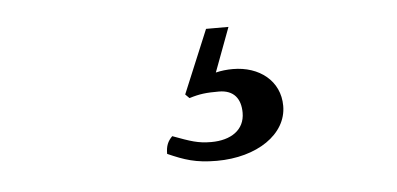

<svg xmlns="http://www.w3.org/2000/svg" viewBox="-29 -45 600 290"><g transform="rotate(-5 270.5 100.0)"><path d="M302 96C325 96 335 110 335 131C335 157 314 171 284 171C264 171 253 167 226 157C219 164 216 171 216 183C241 194 258 200 290 200C351 200 397 169 397 126C397 88 366 64 326 64C317 64 308 65 300 67L325 0H291L251 96L257 102C273 97 283 96 302 96Z"/></g></svg>

Font: Libertinus Math
Style: Regular
Weight: 400
Designer: Philipp H. Poll
Foundry: Khaled Hosny
Version: Version 6.2